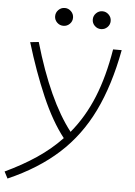

<svg xmlns="http://www.w3.org/2000/svg" viewBox="-82 -765 730 1042"><g transform="rotate(5 283.0 -244.5)"><path d="M-1 230.5 -20 193.8Q74.2 149.4 149.9 98.4Q225.6 47.4 284.2 -14.6Q217.3 -99.6 160.9 -230.2Q104.5 -360.8 57.1 -517.6L103.5 -522.5Q193.4 -211.4 317.9 -51.8Q391.6 -140.6 438 -254.6Q484.4 -368.7 508.8 -517.6H555.7Q519.5 -323.7 450.9 -182.4Q382.3 -41 271.7 59.3Q161.1 159.7 -1 230.5ZM228.5 -621.6Q208.5 -621.6 194.1 -635.7Q179.7 -649.9 179.7 -669.9Q179.7 -689.9 194.1 -704.3Q208.5 -718.8 228.5 -718.8Q248.5 -718.8 262.9 -704.3Q277.3 -689.9 277.3 -669.9Q277.3 -649.9 262.9 -635.7Q248.5 -621.6 228.5 -621.6ZM433.6 -621.6Q413.6 -621.6 399.2 -635.7Q384.8 -649.9 384.8 -669.9Q384.8 -689.9 399.2 -704.3Q413.6 -718.8 433.6 -718.8Q453.6 -718.8 468 -704.3Q482.4 -689.9 482.4 -669.9Q482.4 -649.9 468 -635.7Q453.6 -621.6 433.6 -621.6Z"/></g></svg>

Font: Cascadia Mono NF ExtraLight
Style: Italic
Weight: 200
Italic angle: -10°
Monospace: yes
Designer: Aaron Bell
Foundry: Saja Typeworks
Version: Version 2404.023; ttfautohint (v1.8.4)